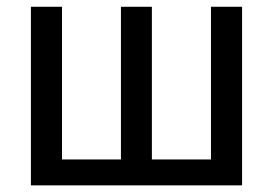

<svg xmlns="http://www.w3.org/2000/svg" viewBox="-20 -559 824 579"><path d="M710 -538.6V0H73.2V-538.6H167V-78.1H344.7V-538.6H438V-78.1H616.2V-538.6Z"/></svg>

Font: Open Sans SemiCondensed Medium
Style: Regular
Weight: 500
Width: 4
Designer: Monotype Design Team
Foundry: Monotype Imaging Inc.
Version: Version 3.000